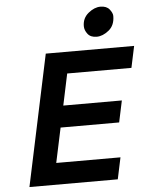

<svg xmlns="http://www.w3.org/2000/svg" viewBox="-61 -988 809 1038"><g transform="rotate(-5 343.5 -469.0)"><path d="M207 -710.9H686.5L661.6 -593.8H313L276.9 -422.9H594.7L569.8 -305.7H252L211.9 -117.2H560.5L535.6 0H56.2ZM424.8 -840.8Q424.8 -884.3 457.5 -911.1Q490.2 -938 523.4 -938Q556.6 -938 572.5 -918Q588.4 -897.9 588.4 -881.8Q588.4 -831.1 555.4 -804.4Q522.5 -777.8 489.5 -777.8Q456.5 -777.8 440.7 -798.3Q424.8 -818.8 424.8 -840.8Z"/></g></svg>

Font: Tuffy
Style: BoldItalic
Weight: 700
Italic angle: -12°
Designer: Thatcher Ulrich, Karoly Barta, Michael Everson
Version: Version 001.271